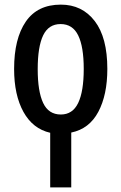

<svg xmlns="http://www.w3.org/2000/svg" viewBox="-20 -570 525 830"><path d="M243 -550Q335 -550 389.5 -479Q444 -408 444 -272Q444 -160 405 -86.5Q366 -13 288 3V240H197V4Q122 -13 81.5 -86Q41 -159 41 -272Q41 -403 91.5 -476.5Q142 -550 243 -550ZM242 -466Q190 -466 166.5 -417Q143 -368 143 -271Q143 -175 166.5 -125Q190 -75 243 -75Q294 -75 318 -125Q342 -175 342 -272Q342 -368 318 -417Q294 -466 242 -466Z"/></svg>

Font: Avrile Sans Condensed Medium
Style: Regular
Weight: 500
Width: 3
Designer: Monotype Design Team
Foundry: Monotype Imaging Inc.
Version: Version 2.001;September 10, 2019;FontCreator 11.5.0.2425 64-